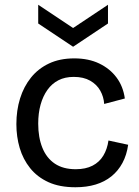

<svg xmlns="http://www.w3.org/2000/svg" viewBox="-20 -776 585 809"><path d="M298 13Q231 13 184 -8.5Q137 -30 107 -67.5Q77 -105 63 -152.5Q49 -200 49 -253Q49 -311 64.5 -361Q80 -411 110.5 -449Q141 -487 186.5 -508.5Q232 -530 293 -530Q353 -530 398 -508.5Q443 -487 471 -449.5Q499 -412 506 -361L419 -338Q417 -368 402.5 -394Q388 -420 360 -436Q332 -452 291 -452Q254 -452 226.5 -438Q199 -424 180 -397.5Q161 -371 151 -335Q141 -299 141 -255Q141 -197 158.5 -153.5Q176 -110 211 -86.5Q246 -63 299 -63Q341 -63 370 -78Q399 -93 415.5 -120.5Q432 -148 437 -184L520 -166Q514 -123 496 -89.5Q478 -56 449.5 -33Q421 -10 383 1.5Q345 13 298 13ZM141 -756 288 -658 435 -756V-677L288 -579L141 -677Z"/></svg>

Font: Bricolage Grotesque 24pt
Style: Regular
Weight: 400
Designer: Mathieu Triay
Foundry: Atelier Triay
Version: Version 1.001;gftools[0.9.33.dev8+g029e19f]